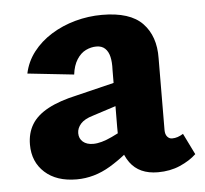

<svg xmlns="http://www.w3.org/2000/svg" viewBox="-40 -479 567 532"><g transform="rotate(-5 243.0 -213.0)"><path d="M379 11Q327 11 301.5 -24Q276 -59 277 -123L278 -283Q279 -304 275.5 -319Q272 -334 263 -342.5Q254 -351 239 -351Q224 -351 209.5 -344Q195 -337 184.5 -320.5Q174 -304 171 -279L42 -293Q49 -326 69.5 -352.5Q90 -379 120.5 -398Q151 -417 187.5 -427Q224 -437 262 -437Q340 -437 374.5 -401Q409 -365 408 -304L407 -104Q407 -92 412.5 -85.5Q418 -79 426 -79Q434 -79 441.5 -81.5Q449 -84 457 -89L486 -30Q468 -13 440.5 -1Q413 11 379 11ZM153 11Q97 11 64.5 -18.5Q32 -48 32 -96Q32 -128 46.5 -152Q61 -176 92.5 -193Q124 -210 174 -221L338 -261L343 -203L213 -161Q189 -154 178.5 -142Q168 -130 168 -116Q168 -101 178.5 -92Q189 -83 207 -83Q229 -83 259.5 -97.5Q290 -112 327 -132L336 -87Q292 -43 247 -16Q202 11 153 11Z"/></g></svg>

Font: Ysabeau ExtraBold
Style: Regular
Weight: 800
Designer: Christian Thalmann (Catharsis Fonts)
Version: Version 2.002